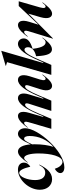

<svg xmlns="http://www.w3.org/2000/svg" viewBox="965 -1785 1023 2993"><g transform="rotate(-90 1476.5 -288.5)"><path d="M15 -179C15 -63 84 12 180 12C288 12 354 -79 408 -187H400C364 -122 330 -95 280 -95C213 -95 166 -143 166 -253C166 -374 217 -500 278 -500C320 -500 351 -429 374 -328C401 -341 438 -378 438 -427C438 -475 406 -520 327 -520C171 -520 15 -349 15 -179Z M275 140C275 176 304 203 366 203C614 203 974 -206 974 -408C974 -483 932 -520 886 -520C828 -520 784 -457 724 -325H722C713 -437 679 -520 611 -520C547 -520 495 -447 436 -370H445C471 -402 489 -424 511 -424C554 -424 581 -330 581 -200C581 -7 538 174 449 174C402 174 361 118 342 54C307 73 275 103 275 140ZM684 32C709 -45 724 -144 724 -261C724 -274 724 -287 723 -300C773 -409 792 -424 812 -424C834 -424 853 -400 853 -339C853 -199 796 -67 686 32Z M1068 -354 965 0H1120L1200 -189C1267 -349 1306 -409 1342 -409C1357 -409 1371 -396 1357 -353L1244 0H1404L1484 -189C1551 -348 1590 -409 1626 -409C1641 -409 1654 -396 1640 -353L1582 -172C1539 -39 1585 12 1634 12C1700 12 1763 -73 1814 -138H1805C1782 -111 1766 -89 1746 -89C1728 -89 1712 -108 1734 -178L1786 -344C1823 -465 1787 -520 1728 -520C1646 -520 1564 -412 1474 -199L1443 -126H1434L1433 -125L1500 -344C1538 -466 1501 -520 1443 -520C1362 -520 1280 -413 1191 -200L1159 -126H1150L1214 -345C1251 -474 1215 -520 1165 -520C1098 -520 1032 -436 981 -370H990C1013 -398 1034 -424 1056 -424C1073 -424 1084 -410 1068 -354Z M1806 0H1961L2027 -154C2107 -344 2156 -419 2198 -419C2218 -419 2237 -402 2237 -365C2237 -303 2188 -258 2097 -237L2098 -217C2106 -65 2136 10 2204 10C2275 10 2339 -73 2389 -138H2380C2356 -107 2340 -89 2313 -89C2272 -89 2233 -131 2214 -275L2212 -290V-292C2319 -324 2374 -367 2374 -430C2374 -483 2337 -520 2289 -520C2201 -520 2114 -392 2032 -199L2000 -126H1991L2181 -780H2180L1948 -712V-707L2004 -690Z M2399 -370H2408C2431 -398 2452 -424 2474 -424C2491 -424 2503 -410 2486 -354L2370 25H2375L2759 -356H2760L2706 -172C2667 -39 2708 12 2759 12C2824 12 2887 -73 2938 -138H2929C2907 -111 2890 -89 2871 -89C2853 -89 2838 -108 2858 -178L2953 -508H2879L2589 -201H2588L2632 -342C2673 -473 2633 -520 2582 -520C2516 -520 2450 -436 2399 -370Z"/></g></svg>

Font: Nyght Serif Bold Italic
Style: Regular
Weight: 700
Italic angle: -16°
Designer: Maksym Kobuzan
Version: Version 0.410;Glyphs 3.1.2 (3151)